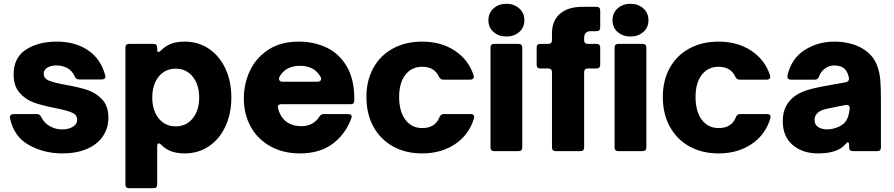

<svg xmlns="http://www.w3.org/2000/svg" viewBox="-20 -799 4726 1015"><path d="M33 -174 32 -180Q32 -187 37.5 -191.5Q43 -196 51 -196H175Q191 -196 198 -180Q214 -148 244 -131.5Q274 -115 308 -115Q343 -115 365.5 -129Q388 -143 388 -166Q388 -192 360 -204Q332 -216 271 -228Q204 -241 160 -256.5Q116 -272 84 -308Q52 -344 52 -406Q52 -494 117 -536.5Q182 -579 280 -579Q379 -579 446.5 -532.5Q514 -486 536 -401L537 -395Q537 -379 518 -379H398Q382 -379 375 -395Q362 -425 336 -439Q310 -453 279 -453Q248 -453 229.5 -441Q211 -429 211 -410Q211 -384 239.5 -372.5Q268 -361 330 -350Q398 -338 443 -323Q488 -308 520.5 -273Q553 -238 553 -177Q553 -121 523.5 -78Q494 -35 439 -11.5Q384 12 310 12Q212 12 132.5 -32.5Q53 -77 33 -174Z M1203 -283Q1203 -198 1171.5 -130.5Q1140 -63 1084 -25.5Q1028 12 956 12Q917 12 887 1.5Q857 -9 833 -33Q826 -41 819 -41Q811 -41 811 -26V176Q811 196 791 196H663Q643 196 643 176V-547Q643 -567 663 -567H791Q811 -567 811 -547V-536Q811 -524 818 -524Q823 -524 833 -534Q857 -558 887 -568.5Q917 -579 956 -579Q1028 -579 1084 -541.5Q1140 -504 1171.5 -436.5Q1203 -369 1203 -283ZM785 -283Q785 -215 819 -173Q853 -131 909 -131Q965 -131 999 -173.5Q1033 -216 1033 -283Q1033 -351 999 -393.5Q965 -436 909 -436Q853 -436 819 -394Q785 -352 785 -283Z M1269 -279Q1269 -355 1300.5 -423.5Q1332 -492 1397.5 -535.5Q1463 -579 1560 -579Q1639 -579 1705.5 -548Q1772 -517 1812.5 -449Q1853 -381 1853 -277V-268Q1853 -248 1833 -248H1467Q1456 -248 1451.5 -242Q1447 -236 1450 -226Q1457 -197 1474 -175Q1508 -132 1574 -132Q1606 -132 1630 -145.5Q1654 -159 1668 -182Q1677 -196 1691 -196H1820Q1831 -196 1836 -191Q1841 -186 1839 -179Q1810 -94 1741.5 -41Q1673 12 1565 12Q1477 12 1409.5 -25.5Q1342 -63 1305.5 -129Q1269 -195 1269 -279ZM1659 -367Q1667 -367 1672.5 -371Q1678 -375 1678 -382L1676 -390Q1666 -408 1656 -418Q1623 -451 1566 -451Q1509 -451 1476 -418Q1463 -405 1456 -389Q1455 -386 1455 -382Q1455 -375 1460 -371Q1465 -367 1473 -367Z M1917 -287Q1917 -373 1953.5 -439.5Q1990 -506 2057 -542.5Q2124 -579 2212 -579Q2312 -579 2384.5 -531Q2457 -483 2484 -400Q2485 -398 2485 -393Q2485 -386 2480 -382Q2475 -378 2467 -378H2323Q2307 -378 2300 -394Q2276 -446 2212 -446Q2156 -446 2123 -403.5Q2090 -361 2090 -287Q2090 -210 2123 -166Q2156 -122 2212 -122Q2281 -122 2303 -179Q2309 -196 2326 -196H2468Q2479 -196 2483.5 -190.5Q2488 -185 2486 -175Q2460 -87 2386.5 -37.5Q2313 12 2212 12Q2124 12 2057.5 -25Q1991 -62 1954 -129.5Q1917 -197 1917 -287Z M2593 0Q2573 0 2573 -20V-547Q2573 -567 2593 -567H2721Q2741 -567 2741 -547V-20Q2741 0 2721 0ZM2562 -692Q2562 -731 2589.5 -755Q2617 -779 2657 -779Q2697 -779 2724.5 -755Q2752 -731 2752 -692Q2752 -653 2724.5 -629.5Q2697 -606 2657 -606Q2617 -606 2589.5 -629.5Q2562 -653 2562 -692Z M2918 0Q2898 0 2898 -20V-417Q2898 -437 2878 -437H2837Q2817 -437 2817 -457V-547Q2817 -567 2837 -567H2878Q2898 -567 2898 -587V-622Q2898 -689 2940 -726Q2982 -763 3060 -763H3133Q3153 -763 3153 -743V-654Q3153 -634 3133 -634H3101Q3088 -634 3078 -626Q3068 -618 3068 -597V-587Q3068 -567 3088 -567H3133Q3153 -567 3153 -547V-457Q3153 -437 3133 -437H3088Q3068 -437 3068 -417V-20Q3068 0 3048 0ZM3249 0Q3229 0 3229 -20V-547Q3229 -567 3249 -567H3377Q3397 -567 3397 -547V-20Q3397 0 3377 0ZM3218 -692Q3218 -731 3245.5 -755Q3273 -779 3313 -779Q3353 -779 3380.5 -755Q3408 -731 3408 -692Q3408 -653 3380.5 -629.5Q3353 -606 3313 -606Q3273 -606 3245.5 -629.5Q3218 -653 3218 -692Z M3484 -287Q3484 -373 3520.5 -439.5Q3557 -506 3624 -542.5Q3691 -579 3779 -579Q3879 -579 3951.5 -531Q4024 -483 4051 -400Q4052 -398 4052 -393Q4052 -386 4047 -382Q4042 -378 4034 -378H3890Q3874 -378 3867 -394Q3843 -446 3779 -446Q3723 -446 3690 -403.5Q3657 -361 3657 -287Q3657 -210 3690 -166Q3723 -122 3779 -122Q3848 -122 3870 -179Q3876 -196 3893 -196H4035Q4046 -196 4050.5 -190.5Q4055 -185 4053 -175Q4027 -87 3953.5 -37.5Q3880 12 3779 12Q3691 12 3624.5 -25Q3558 -62 3521 -129.5Q3484 -197 3484 -287Z M4118 -159Q4118 -249 4189 -296Q4216 -313 4248.5 -323Q4281 -333 4323 -341L4451 -364Q4460 -366 4464.5 -371.5Q4469 -377 4468 -387Q4462 -417 4447 -433Q4428 -453 4390 -453Q4364 -453 4342 -437.5Q4320 -422 4310 -395Q4304 -378 4288 -378H4161Q4150 -378 4145.5 -384Q4141 -390 4143 -400Q4163 -489 4233 -534Q4303 -579 4391 -579Q4443 -579 4488.5 -565Q4534 -551 4567 -523Q4600 -495 4615 -457Q4630 -419 4633.5 -378Q4637 -337 4637 -269V-20Q4637 0 4617 0H4489Q4469 0 4469 -20V-29Q4469 -47 4462 -47Q4457 -47 4453 -40Q4440 -26 4429 -18Q4386 12 4304 12Q4223 12 4170.5 -32.5Q4118 -77 4118 -159ZM4414 -129Q4443 -142 4455.5 -164.5Q4468 -187 4472 -225V-227Q4472 -237 4466 -241.5Q4460 -246 4450 -244L4370 -228Q4342 -223 4326.5 -217Q4311 -211 4301 -201Q4286 -186 4286 -165Q4286 -140 4305 -127.5Q4324 -115 4353 -115Q4383 -115 4414 -129Z"/></svg>

Font: Open Sauce Two Black
Style: Regular
Weight: 900
Designer: Alfredo Marco Pradil
Foundry: Creative Sauce Fz LLC
Version: Version 1.477